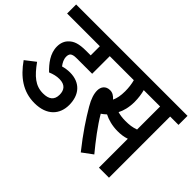

<svg xmlns="http://www.w3.org/2000/svg" viewBox="-108 -906 1203 1203"><g transform="rotate(45 493.5 -304.5)"><path d="M256 -218C307 -218 327 -190 327 -149C327 -102 299 -81 247 -81C179 -81 135 -120 81 -195L14 -143C76 -55 150 0 252 0C363 0 415 -64 415 -146C415 -234 366 -294 274 -294C255 -294 233 -291 212 -285C198 -304 187 -323 187 -348C187 -358 190 -368 195 -374C204 -382 215 -386 241 -386H378V-542H459V-622H0V-542H290V-461H250C184 -461 154 -448 132 -427C112 -409 101 -383 101 -351C101 -288 142 -239 181 -201C207 -212 231 -218 256 -218Z M913 -542H987V-622H447V-542H591C598 -517 602 -486 602 -455C602 -416 596 -387 585 -364C569 -382 552 -393 531 -393C491 -393 474 -365 474 -334C474 -306 484 -271 510 -227C550 -159 598 -85 676 13L745 -38C692 -102 632 -180 593 -247C603 -254 614 -262 624 -272C654 -256 698 -244 744 -244C773 -244 798 -247 824 -256V0H913ZM734 -324C709 -324 687 -327 665 -333C680 -361 691 -401 691 -450C691 -483 686 -517 679 -542H824V-338C794 -327 769 -324 734 -324Z"/></g></svg>

Font: Noto Sans Devanagari UI ExtraCondensed Medium
Style: Regular
Weight: 500
Width: 2
Designer: Jelle Bosma - Monotype Design Team
Foundry: Monotype Imaging Inc.
Version: Version 2.003